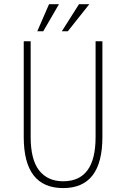

<svg xmlns="http://www.w3.org/2000/svg" viewBox="-20 -900 610 930"><path d="M160.5 -748.5 217.5 -879.5H265.5L189.5 -748.5ZM279.5 -748.5 362.5 -879.5H412.5L308.5 -748.5ZM286 11Q95 11 95 -236V-700H128.5V-237Q128.5 -126.5 169.8 -74.2Q211 -22 286 -22Q443 -22 443 -235.5V-700H476V-236Q476 11 286 11Z"/></svg>

Font: League Mono Narrow Thin
Style: Regular
Weight: 100
Width: 3
Designer: Tyler Finck
Foundry: The League of Moveable Type / Tyler Finck
Version: Version 2.210